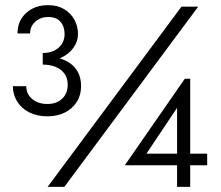

<svg xmlns="http://www.w3.org/2000/svg" viewBox="-20 -726 860 746"><path d="M146 -520Q173 -520 192 -530Q211 -540 221 -556.5Q231 -573 231 -593Q231 -623 215 -641.5Q199 -660 167 -660Q138 -660 117.5 -642Q97 -624 97 -596H48Q48 -645 81.5 -675.5Q115 -706 167 -706Q203 -706 229 -690.5Q255 -675 269 -649.5Q283 -624 283 -594Q283 -565 265.5 -540.5Q248 -516 218 -502Q215 -500 212 -499Q234 -493 251 -481Q272 -467 283.5 -444.5Q295 -422 295 -391Q295 -356 278 -329.5Q261 -303 231.5 -288.5Q202 -274 164 -274Q124 -274 93.5 -289.5Q63 -305 46.5 -332Q30 -359 30 -391H82Q82 -361 105 -341.5Q128 -322 164 -322Q200 -322 221.5 -342.5Q243 -363 243 -397Q243 -423 230 -440.5Q217 -458 195 -466.5Q173 -475 146 -475ZM750 -700 230 0H165L685 -700ZM465 -84 698 -420H719V-129H785V-84H719V0H668V-84ZM549 -129H668V-307Z"/></svg>

Font: Venryn Sans
Style: Regular
Weight: 400
Designer: Owen Earl, indestructible type* (font) & Cristiano Sobral (main changes)
Version: Version 3.600; ttfautohint (v1.8.3)